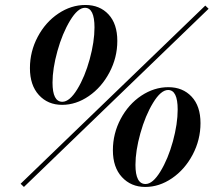

<svg xmlns="http://www.w3.org/2000/svg" viewBox="-20 -739 857 764"><path d="M62 -7.8 796.9 -716.8 810.1 -704.1 75.2 4.9ZM99.1 -467.8Q99.1 -534.2 130.1 -592.5Q161.1 -650.9 212.2 -685.1Q263.2 -719.2 319.8 -719.2Q377 -719.2 411.9 -681.6Q446.8 -644 446.8 -576.2Q446.8 -509.8 415.5 -450.7Q384.3 -391.6 333.5 -356.7Q282.7 -321.8 227.1 -321.8Q170.4 -321.8 134.8 -360.8Q99.1 -399.9 99.1 -467.8ZM189 -410.2Q189 -334 228 -334Q256.8 -334 287.4 -383.8Q317.9 -433.6 336.9 -503.2Q356 -572.8 356 -629.9Q356 -708 317.9 -708Q289.6 -708 258.8 -657Q228 -606 208.5 -535.9Q189 -465.8 189 -410.2ZM429.2 -141.1Q429.2 -207.5 460.2 -265.9Q491.2 -324.2 542.2 -358.2Q593.3 -392.1 649.9 -392.1Q707 -392.1 742.4 -354.5Q777.8 -316.9 777.8 -249Q777.8 -182.6 746.6 -123.5Q715.3 -64.5 664.6 -29.8Q613.8 4.9 558.1 4.9Q501.5 4.9 465.3 -34.2Q429.2 -73.2 429.2 -141.1ZM519 -83Q519 -6.8 559.1 -6.8Q587.9 -6.8 618.4 -56.9Q648.9 -106.9 668 -176.5Q687 -246.1 687 -303.2Q687 -380.9 648.9 -380.9Q620.1 -380.9 589.1 -329.8Q558.1 -278.8 538.6 -208.7Q519 -138.7 519 -83Z"/></svg>

Font: Nyght Serif Medium Italic
Style: Regular
Weight: 500
Italic angle: -16°
Designer: Maksym Kobuzan
Version: Version 0.410;Glyphs 3.1.2 (3151)